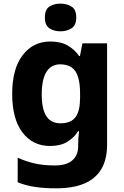

<svg xmlns="http://www.w3.org/2000/svg" viewBox="-20 -783 674 1043"><path d="M253.4 -557.5Q309.8 -557.5 347.6 -535.8Q385.4 -514.1 410 -478.5H414.3L427.7 -547.5H561.7V3.6Q561.7 81 531.6 133.5Q501.6 186 440.2 213Q378.7 240 284.6 240Q220.5 240 170.4 232.5Q120.2 225 76.1 207.3V73.8Q122.2 94.5 169.2 105.1Q216.1 115.8 278.8 115.8Q340.4 115.8 372.5 88.4Q404.6 61.1 404.6 11.3V-2.3Q404.6 -15 405.9 -34.4Q407.3 -53.9 409.6 -70.3H404.3Q382.3 -34.7 345.2 -12.4Q308.1 10 251.7 10Q158.5 10 102.4 -63Q46.2 -136 46.2 -273.1Q46.2 -409.2 103.1 -483.3Q159.9 -557.5 253.4 -557.5ZM305.9 -433.6Q273.7 -433.6 251.3 -415Q228.9 -396.4 217.8 -360.1Q206.7 -323.9 206.7 -270.7Q206.7 -189.9 232 -151.6Q257.4 -113.2 308.5 -113.2Q337.4 -113.2 357.7 -121.7Q377.9 -130.2 390.5 -147.3Q403.1 -164.4 409.1 -190.6Q415 -216.9 415 -252.7V-275.1Q415 -327.9 404.6 -363.1Q394.2 -398.3 370.3 -416Q346.4 -433.6 305.9 -433.6ZM308.8 -763.3Q342.9 -763.3 368.5 -747.4Q394.2 -731.6 394.2 -687.7Q394.2 -645.6 368.5 -629.2Q342.9 -612.9 308.8 -612.9Q273.3 -612.9 248.5 -629.2Q223.8 -645.6 223.8 -687.7Q223.8 -731.6 248.5 -747.4Q273.3 -763.3 308.8 -763.3Z"/></svg>

Font: Noto Sans Oriya
Style: Regular
Weight: 400
Designer: Amélie Bonet and Sol Matas
Foundry: Google LLC
Version: Version 2.006